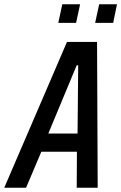

<svg xmlns="http://www.w3.org/2000/svg" viewBox="-55 -886 572 906"><path d="M-35 0 261 -688H403L406 0H307L308 -170H140L68 0ZM173 -256H311L314 -578H307ZM394 -778 413 -866H497L479 -778ZM220 -778 239 -866H323L304 -778Z"/></svg>

Font: Saira Condensed Medium
Style: Italic
Weight: 500
Width: 3
Italic angle: -12°
Designer: Hector Gatti with collaboration of the Omnibus-Type team
Foundry: Omnibus-Type
Version: Version 1.101